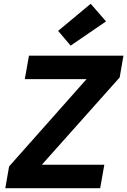

<svg xmlns="http://www.w3.org/2000/svg" viewBox="-20 -994 672 1014"><path d="M8 0 28 -115 437 -576H111L133 -700H632L612 -585L201 -124H531L509 0ZM353 -753 287 -831 459 -974 540 -881Z"/></svg>

Font: DM Sans 9pt Black
Style: Italic
Weight: 900
Italic angle: -10°
Version: Version 4.004;gftools[0.9.30]